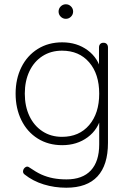

<svg xmlns="http://www.w3.org/2000/svg" viewBox="-20 -690 610 898"><path d="M95 126Q86 119 88 108.5Q90 98 99 92Q108 86 117 93Q149 115 173 126Q200 138 228.5 143.5Q257 149 291 149Q366 149 405 107Q444 65 444 -15V-148H454Q440 -85 390 -48Q340 -11 271 -11Q206 -11 156.5 -42Q107 -73 80 -128Q53 -183 53 -252Q53 -321 80 -375.5Q107 -430 156.5 -461Q206 -492 271 -492Q340 -492 390 -455Q440 -418 454 -355H443V-468Q443 -478 448.5 -484Q454 -490 464 -490Q474 -490 479.5 -484Q485 -478 485 -468V-22Q485 82 436 135Q387 188 290 188Q235 188 184.5 172.5Q134 157 95 126ZM444 -252Q444 -344 397 -398.5Q350 -453 270 -453Q218 -453 178.5 -427.5Q139 -402 117.5 -356.5Q96 -311 96 -252Q96 -193 117.5 -147.5Q139 -102 178.5 -76Q218 -50 270 -50Q350 -50 397 -105Q444 -160 444 -252ZM254 -636Q254 -650 264 -660Q274 -670 288 -670Q302 -670 312 -660Q322 -650 322 -636Q322 -622 312 -612Q302 -602 288 -602Q274 -602 264 -612Q254 -622 254 -636Z"/></svg>

Font: SN Pro Thin
Style: Regular
Weight: 200
Designer: Tobias Whetton
Foundry: Supernotes
Version: Version 1.003;Glyphs 3.3 (3324)